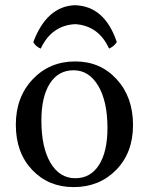

<svg xmlns="http://www.w3.org/2000/svg" viewBox="-20 -723 588 752"><path d="M274.9 -24.9Q334.5 -24.9 367.7 -76.9Q400.9 -128.9 400.9 -221.7Q400.9 -326.2 364.7 -387Q328.6 -447.8 268.1 -447.8Q208.5 -447.8 175.3 -396Q142.1 -344.2 142.1 -251Q142.1 -146 177.7 -85.4Q213.4 -24.9 274.9 -24.9ZM268.1 9.8Q169.9 9.8 106 -57.6Q42 -125 42 -234.4Q42 -342.8 108.2 -412.6Q174.3 -482.4 274.9 -482.4Q373 -482.4 437 -412.6Q501 -342.8 501 -233.4Q501 -125 435.1 -57.6Q369.1 9.8 268.1 9.8ZM272.5 -702.6Q390.1 -699.7 437.5 -558.1Q426.8 -541.5 407.2 -532.7Q366.2 -622.6 274.4 -628.4Q182.1 -623.5 139.6 -532.7Q119.6 -540.5 110.4 -558.1Q163.1 -697.8 272.5 -702.6Z"/></svg>

Font: Almanac
Style: Regular
Weight: 400
Designer: Eden's Almanac
Version: Version 3.501;March 28, 2021;FontCreator 13.0.0.2683 64-bit